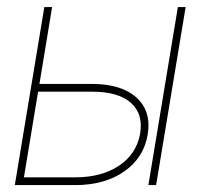

<svg xmlns="http://www.w3.org/2000/svg" viewBox="-20 -536 581 556"><path d="M94.2 -293H246.1Q331.5 -293 375.2 -253.4Q418.9 -213.9 407.7 -146.5Q396.5 -79.1 339.8 -39.6Q283.2 0 197.8 0H22.9L108.4 -515.6H130.9ZM90.3 -270.5 49.3 -22.5H197.8Q273.9 -22.5 324.2 -55.9Q374.5 -89.4 385.3 -146.5Q396 -204.6 359.9 -237.5Q323.7 -270.5 246.6 -270.5ZM409.7 0 495.1 -515.6H517.6L432.1 0Z"/></svg>

Font: Inter Display Thin
Style: Italic
Weight: 100
Italic angle: -9.39999°
Designer: Rasmus Andersson
Foundry: rsms
Version: Version 4.000;git-a52131595